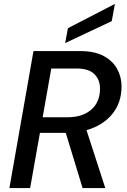

<svg xmlns="http://www.w3.org/2000/svg" viewBox="-20 -961 649 981"><path d="M28 0 151 -700H390Q463 -700 509.5 -675Q556 -650 578.5 -609Q601 -568 601 -520Q601 -435 552.5 -377Q504 -319 422 -296L518 0H402L316 -282H184L134 0ZM198 -362H327Q401 -362 446 -400.5Q491 -439 491 -509Q491 -553 462.5 -582Q434 -611 370 -611H242ZM313 -741 327 -817 567 -941 551 -853Z"/></svg>

Font: DeepMind Sans Medium
Style: Italic
Weight: 500
Italic angle: -10°
Designer: Jonny Pinhorn / Modifications: Colophon Foundry
Foundry: Colophon Foundry
Version: Version 1.002; ttfautohint (v1.8.2)